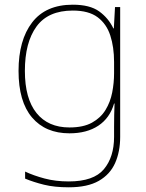

<svg xmlns="http://www.w3.org/2000/svg" viewBox="-20 -558 623 818"><path d="M290 -538Q363 -538 402.5 -509.5Q442 -481 463 -437H465L470 -528H492V25Q492 88 470.5 136.5Q449 185 401 212.5Q353 240 273 240Q212 240 167.5 229Q123 218 87 203V173Q123 190 170 202.5Q217 215 273 215Q379 215 422.5 163Q466 111 466 25V-17Q466 -46 466.5 -67Q467 -88 468 -117H466Q448 -55 399 -22.5Q350 10 276 10Q174 10 116.5 -57.5Q59 -125 59 -256Q59 -387 117 -462.5Q175 -538 290 -538ZM290 -513Q185 -513 135.5 -445Q86 -377 86 -256Q86 -138 135.5 -76.5Q185 -15 276 -15Q335 -15 372 -35.5Q409 -56 429.5 -89.5Q450 -123 458 -164Q466 -205 466 -246V-294Q466 -357 450 -406.5Q434 -456 396 -484.5Q358 -513 290 -513Z"/></svg>

Font: Noto Sans Khmer UI Thin
Style: Regular
Weight: 100
Designer: Danh Hong and the Monotype Design Team
Foundry: Monotype Imaging Inc.
Version: Version 2.002; ttfautohint (v1.8.4.7-5d5b)